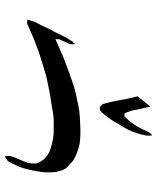

<svg xmlns="http://www.w3.org/2000/svg" viewBox="56 -412 669 821"><g transform="rotate(-90 390.5 -1.5)"><path d="M389.2 252 345.2 306.6 339.4 280.3 333.5 257.8 328.6 229.5 321.8 209 315.9 196.3H303.2L289.6 210.9L280.8 220.7L267.1 240.2L258.3 254.9L249.5 270.5L239.7 292L231.9 305.7L227.1 312.5H221.2V290L227.1 263.7L236.8 233.4L248.5 208L256.3 194.3L271 169.9L287.6 141.6L304.2 119.1L319.8 99.6L331.5 90.8H343.3L348.1 94.7L356 103.5L360.8 121.1L366.7 145.5L373.5 179.7L378.4 207L384.3 233.4ZM717.3 -219.7 709.5 -193.4 700.7 -173.8 690.9 -155.3 680.2 -131.8 673.3 -118.2 663.6 -100.6 654.8 -82 646 -64.5 637.2 -47.9 623.5 -26.4 611.8 -14.6V-35.2L620.6 -54.7L626.5 -68.4L633.3 -83V-98.6L623.5 -94.7L600.1 -84L578.6 -75.2L562 -67.4L550.3 -62.5L525.9 -53.7L508.3 -46.9L489.7 -40L472.2 -34.2L453.6 -27.3L433.1 -20.5L412.6 -14.6L391.1 -9.8L371.6 -5.9L350.1 -1L326.7 2.9L307.1 4.9L289.6 5.9L270 6.8L250.5 7.8H230L207.5 6.8L189 4.9L168.5 0L147.9 -6.8L130.4 -14.6L113.8 -23.4L103 -33.2L92.3 -43L81.5 -53.7L72.8 -70.3L65.9 -95.7L64 -118.2V-138.7L64.9 -152.3L67.9 -171.9L71.8 -194.3L75.7 -211.9L80.6 -231.4L85.4 -247.1L91.3 -260.7L97.2 -273.4L106 -293L112.8 -302.7L132.3 -316.4L134.3 -304.7V-294.9L130.4 -280.3L122.6 -261.7L115.7 -245.1L109.9 -231.4L104 -214.8L102.1 -195.3V-179.7L109.9 -163.1L120.6 -147.5L135.3 -134.8L148.9 -126L164.6 -120.1L181.2 -115.2L200.7 -110.4L220.2 -107.4L236.8 -106.4H291.5L313 -108.4L339.4 -113.3L363.8 -117.2L390.1 -121.1L416.5 -126L439.9 -130.9L464.4 -135.7L482.9 -140.6L506.3 -147.5L522.9 -152.3L542.5 -159.2L563 -165L588.4 -173.8L611.8 -182.6L632.3 -190.4L650.9 -198.2L665.5 -205.1L684.1 -212.9L698.7 -219.7Z"/></g></svg>

Font: LaylaRuqaa
Style: Regular
Weight: 400
Version: Version 2.0